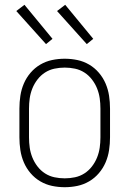

<svg xmlns="http://www.w3.org/2000/svg" viewBox="-20 -773 540 801"><path d="M250 8Q223 8 197 2.5Q171 -3 148 -16.5Q125 -30 107.5 -50.5Q90 -71 79.5 -95.5Q69 -120 65 -146.5Q61 -173 61 -200V-320Q61 -347 65 -373.5Q69 -400 79.5 -424.5Q90 -449 107.5 -469.5Q125 -490 148 -503.5Q171 -517 197 -522.5Q223 -528 250 -528Q277 -528 303 -522.5Q329 -517 352 -503.5Q375 -490 392.5 -469.5Q410 -449 420.5 -424.5Q431 -400 435 -373.5Q439 -347 439 -320V-200Q439 -173 435 -146.5Q431 -120 420.5 -95.5Q410 -71 392.5 -50.5Q375 -30 352 -16.5Q329 -3 303 2.5Q277 8 250 8ZM250 -29Q272 -29 293 -33.5Q314 -38 332 -49.5Q350 -61 363.5 -78.5Q377 -96 385 -116Q393 -136 396 -157Q399 -178 399 -200V-320Q399 -342 396 -363Q393 -384 385 -404Q377 -424 363.5 -441.5Q350 -459 332 -470.5Q314 -482 293 -486.5Q272 -491 250 -491Q228 -491 207 -486.5Q186 -482 168 -470.5Q150 -459 136.5 -441.5Q123 -424 115 -404Q107 -384 104 -363Q101 -342 101 -320V-200Q101 -178 104 -157Q107 -136 115 -116Q123 -96 136.5 -78.5Q150 -61 168 -49.5Q186 -38 207 -33.5Q228 -29 250 -29ZM342 -589 218 -727 252 -753 369 -611ZM172 -589 48 -727 82 -753 199 -611Z"/></svg>

Font: Iosevka Curly Extralight
Style: Regular
Weight: 200
Monospace: yes
Designer: Belleve Invis
Foundry: Belleve Invis
Version: Version 22.1.2; ttfautohint (v1.8.4)